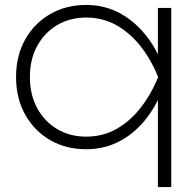

<svg xmlns="http://www.w3.org/2000/svg" viewBox="-20 -592 793 777"><path d="M673 -560V165H619V-224L623 -247V-315L619 -330V-560ZM654 -280Q630 -193 583 -127Q536 -61 471.5 -24.5Q407 12 329 12Q247 12 183 -25Q119 -62 82 -128Q45 -194 45 -280Q45 -367 82 -432.5Q119 -498 183 -535Q247 -572 329 -572Q407 -572 471.5 -535Q536 -498 583 -432.5Q630 -367 654 -280ZM101 -280Q101 -209 130.5 -154.5Q160 -100 211.5 -69.5Q263 -39 329 -39Q395 -39 450 -69.5Q505 -100 548 -154.5Q591 -209 620 -280Q591 -352 548 -406Q505 -460 450 -490.5Q395 -521 329 -521Q263 -521 211.5 -490.5Q160 -460 130.5 -406Q101 -352 101 -280Z"/></svg>

Font: Unbounded ExtraLight
Style: Regular
Weight: 250
Designer: Luke Prowse, Jean-Baptiste Morizot, Fátima Lázaro, Florian Runge
Foundry: NaN
Version: Version 1.701;gftools[0.9.28.dev5+ged2979d]